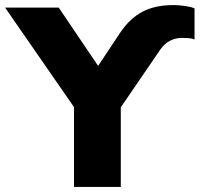

<svg xmlns="http://www.w3.org/2000/svg" viewBox="-61 -735 785 755"><path d="M230 0V-360L268 -259L-41 -705H170L343 -449H307L412 -607Q449 -662 498.5 -688.5Q548 -715 621 -715Q643 -715 667 -711.5Q691 -708 704 -702V-580Q693 -584 681.5 -585Q670 -586 654 -586Q631 -586 609 -575.5Q587 -565 570 -541L377 -259L414 -360V0Z"/></svg>

Font: Nunito Sans 12pt ExtraLight 12pt Black
Style: Regular
Weight: 900
Version: Version 3.101;gftools[0.9.27]